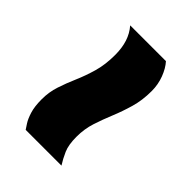

<svg xmlns="http://www.w3.org/2000/svg" viewBox="-26 -678 725 725"><g transform="rotate(-45 336.5 -316.0)"><path d="M616 -222Q596 -204 564.5 -192Q533 -180 498 -180Q449 -180 407.5 -192Q366 -204 328.5 -219.5Q291 -235 254 -247Q217 -259 175 -259Q132 -259 106 -247.5Q80 -236 58 -222V-413Q64 -417 78.5 -426.5Q93 -436 118.5 -444Q144 -452 183 -452Q221 -452 256 -440.5Q291 -429 326.5 -413.5Q362 -398 403.5 -386Q445 -374 497 -374Q534 -374 563.5 -383.5Q593 -393 616 -413Z"/></g></svg>

Font: Georama Expanded Black
Style: Regular
Weight: 900
Width: 7
Designer: Jean-Baptiste Levee
Foundry: Production Type
Version: Version 1.000